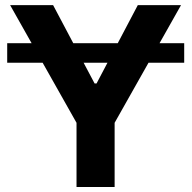

<svg xmlns="http://www.w3.org/2000/svg" viewBox="-20 -748 766 768"><path d="M716.8 -575.2Q716.8 -555.7 716.8 -497.1Q540 -497.1 8.8 -497.1Q8.8 -516.6 8.8 -575.2Q185.5 -575.2 716.8 -575.2ZM20.5 -727.5Q63.5 -727.5 192.4 -727.5Q234.4 -649.4 358.4 -414.1Q360.4 -414.1 366.2 -414.1Q407.2 -492.2 531.2 -727.5Q574.2 -727.5 704.1 -727.5Q637.7 -609.4 438.5 -256.8Q438.5 -192.4 438.5 0Q400.4 0 286.1 0Q286.1 -64.5 286.1 -256.8Q219.7 -375 20.5 -727.5Z"/></svg>

Font: DeepSea
Style: Bold
Weight: 700
Designer: Stem
Version: Version 3.019;git-0a5106e0b